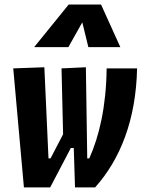

<svg xmlns="http://www.w3.org/2000/svg" viewBox="-20 -815 626 835"><path d="M306.2 0H393.6C503.9 -123 571.3 -294.9 576.2 -517.6H443.8C441.9 -353 412.1 -223.6 368.2 -126H359.4L353.5 -522.5L247.6 -517.6L254.4 -231L199.7 -126H190.9L172.9 -522.5L37.6 -517.6L84 0H198.2L288.1 -171.4H300.8ZM419.4 -795.4H278.8L128.4 -609.9H277.3L337.9 -717.8L364.3 -609.9H503.4Z"/></svg>

Font: Cascadia Code
Style: Bold Italic
Weight: 700
Italic angle: -10°
Monospace: yes
Designer: Aaron Bell
Foundry: Saja Typeworks
Version: Version 2404.023